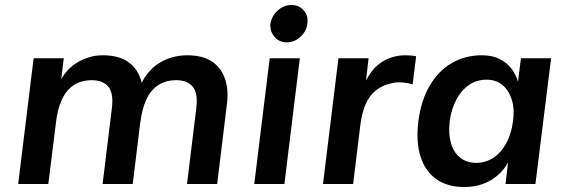

<svg xmlns="http://www.w3.org/2000/svg" viewBox="-20 -739 2267 771"><path d="M53 0 115 -505H236L226 -422Q235 -438 250 -455Q265 -472 287 -486Q309 -500 335.5 -508.5Q362 -517 393 -517Q453 -517 490.5 -493Q528 -469 544 -424Q560 -379 552 -319L513 0H392L429 -303Q437 -363 415.5 -390Q394 -417 349 -417Q306 -417 276 -397Q246 -377 228.5 -339Q211 -301 205 -249L174 0ZM731 0 768 -303Q776 -363 754.5 -390Q733 -417 688 -417Q645 -417 615 -397Q585 -377 567.5 -339Q550 -301 544 -249L549 -406Q561 -431 579.5 -452Q598 -473 622 -487.5Q646 -502 674 -509.5Q702 -517 732 -517Q792 -517 829.5 -493Q867 -469 883 -424Q899 -379 891 -319L852 0Z M1132 -569Q1101 -569 1082 -591.5Q1063 -614 1066 -644Q1071 -675 1095.5 -697Q1120 -719 1150 -719Q1181 -719 1200 -697Q1219 -675 1214 -644Q1211 -614 1187 -591.5Q1163 -569 1132 -569ZM1001 0 1063 -505H1184L1122 0Z M1277 0 1339 -505H1460L1450 -416Q1460 -436 1474.5 -454.5Q1489 -473 1509 -487Q1529 -501 1554 -509Q1579 -517 1608 -517Q1616 -517 1630 -516Q1644 -515 1651 -513L1637 -400Q1623 -405 1600 -407.5Q1577 -410 1558 -406Q1517 -398 1490 -376.5Q1463 -355 1448 -320Q1433 -285 1427 -237L1398 0Z M1844 12Q1776 12 1731.5 -20Q1687 -52 1668.5 -111Q1650 -170 1660 -252Q1671 -336 1705.5 -395Q1740 -454 1794 -485.5Q1848 -517 1914 -517Q1957 -517 1986.5 -502Q2016 -487 2034 -463Q2052 -439 2060 -411L2072 -505H2193L2130 0H2010L2020 -87Q2005 -58 1979 -35.5Q1953 -13 1919.5 -0.5Q1886 12 1844 12ZM1894 -85Q1933 -86 1963.5 -107Q1994 -128 2014 -166Q2034 -204 2040 -252Q2047 -300 2035.5 -337.5Q2024 -375 1998.5 -397Q1973 -419 1934 -419Q1893 -419 1862 -397Q1831 -375 1811.5 -337Q1792 -299 1786 -253Q1780 -203 1790.5 -165.5Q1801 -128 1827 -106.5Q1853 -85 1894 -85Z"/></svg>

Font: Inclusive Sans SemiBold
Style: Italic
Weight: 600
Italic angle: -7°
Designer: Olivia King
Foundry: Olivia King
Version: Version 2.004